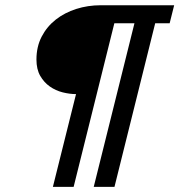

<svg xmlns="http://www.w3.org/2000/svg" viewBox="-20 -726 697 746"><path d="M583 -635.7 424.8 0H344.2L502.4 -635.7H424.3L266.1 0H185.5L275.4 -360.4Q250.5 -360.4 223.4 -367.2Q196.3 -374 173.6 -389.9Q150.9 -405.8 136.2 -431.4Q121.6 -457 121.6 -494.6Q121.6 -544.4 141.8 -583.5Q162.1 -622.6 196.5 -649.7Q231 -676.8 276.1 -691.2Q321.3 -705.6 371.1 -705.6H656.7L639.2 -635.7Z"/></svg>

Font: Andika New Basic
Style: Bold Italic
Weight: 700
Italic angle: -14°
Designer: Victor Gaultney, Annie Olsen, Pablo Ugerman
Foundry: SIL International
Version: Version 5.500